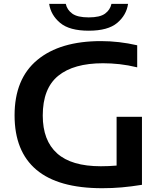

<svg xmlns="http://www.w3.org/2000/svg" viewBox="-20 -961 835 988"><path d="M506 7.5Q280 7.5 167.5 -87.2Q55 -182 55 -367.5Q55 -555.5 172 -652.5Q289 -749.5 499.5 -749.5Q592 -749.5 686 -728V-614.5Q638.5 -626 595 -630.8Q551.5 -635.5 510 -635.5Q359 -635.5 279.5 -570.8Q200 -506 200 -366.5Q200 -238 273.8 -171.8Q347.5 -105.5 499 -105.5Q540 -105.5 580 -109V-360H710.5V-10Q655 -1 606.5 3.2Q558 7.5 506 7.5ZM436.5 -803Q337.5 -803 289.5 -843.2Q241.5 -883.5 233 -941H318.5Q325 -910.5 351.8 -891Q378.5 -871.5 436.5 -871.5Q494.5 -871.5 520.8 -891Q547 -910.5 553.5 -941H639Q630.5 -883 583 -843Q535.5 -803 436.5 -803Z"/></svg>

Font: Encode Sans Expanded SemiBold
Style: Regular
Weight: 600
Width: 7
Designer: Multiple Designers
Foundry: Impallari Type
Version: Version 3.000; ttfautohint (v1.8.3) -l 8 -r 50 -G 200 -x 14 